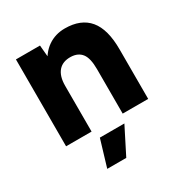

<svg xmlns="http://www.w3.org/2000/svg" viewBox="-167 -634 905 957"><g transform="rotate(-30 285.5 -156.0)"><path d="M53.3 -500H191.7L200 -408V0H53.3ZM379.1 -256H525.8V0H379.1ZM296.8 -374.4Q249.7 -375.8 224.8 -347.2Q200 -318.5 200 -263.5H154.3Q154.3 -341.3 177.7 -397.3Q201.1 -453.2 243.4 -482.6Q285.7 -512 341.1 -512Q433.1 -512 479.6 -456.2Q526.1 -400.4 525.8 -284.1V-256H379.1Q379.1 -319 358.3 -346Q337.5 -372.9 296.8 -374.4ZM220.7 46.7H361.8L284.2 200H174.7Z"/></g></svg>

Font: Oak Sans Light
Style: Regular
Weight: 400
Designer: Erik Kennedy, Walven
Foundry: Erik Kennedy, Walven
Version: Version 1.100;Glyphs 3.1.2 (3151)